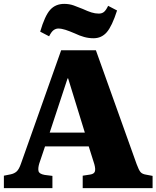

<svg xmlns="http://www.w3.org/2000/svg" viewBox="-21 -969 806 989"><path d="M-1 0V-64L34 -71Q53 -75 65 -86Q77 -97 87 -126L294 -710H473L683 -123Q694 -93 703 -82.5Q712 -72 733 -69L765 -63V0H405V-64L444 -70Q463 -73 467.5 -85Q472 -97 465 -123L436 -215H211L181 -126Q174 -102 177.5 -87.5Q181 -73 209 -68L249 -63V0ZM235 -286H416L330 -565H327ZM461 -772Q436 -772 412.5 -778.5Q389 -785 364 -797Q336 -809 316 -815.5Q296 -822 279 -822Q267 -822 255.5 -814Q244 -806 232 -782L186 -806Q210 -888 237.5 -918.5Q265 -949 310 -949Q336 -949 358.5 -941Q381 -933 405 -923Q431 -911 450 -905Q469 -899 488 -899Q504 -899 514.5 -907.5Q525 -916 536 -939L582 -915Q556 -834 529 -803Q502 -772 461 -772Z"/></svg>

Font: Literata 36pt ExtraBold
Style: Regular
Weight: 800
Designer: Latin by Veronika Burian and Jose Scaglione. Greek by Irene Vlachou. Cyrillic by Vera Evstafieva.
Foundry: TypeTogether
Version: Version 3.002